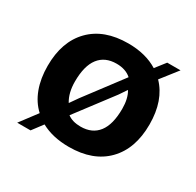

<svg xmlns="http://www.w3.org/2000/svg" viewBox="-125 -664 855 836"><g transform="rotate(30 302.5 -245.5)"><path d="M451 -472 490 -522H557L492 -439Q558 -371 558 -250Q558 -128 490.5 -59Q423 10 302 10Q220 10 162 -22L122 31H55L119 -54Q83 -87 64.5 -137Q46 -187 46 -250Q46 -372 113.5 -441Q181 -510 302 -510Q390 -510 451 -472ZM207 -156 235 -196 376 -383Q348 -408 302 -408Q244 -408 213.5 -368.5Q183 -329 183 -250Q183 -194 206 -156ZM421 -250Q421 -301 402 -333H401L376 -296L236 -111Q261 -92 302 -92Q360 -92 390.5 -131.5Q421 -171 421 -250Z"/></g></svg>

Font: Work Sans SemiBold
Style: Regular
Weight: 600
Designer: Wei Huang
Foundry: Wei Huang
Version: Version 1.500